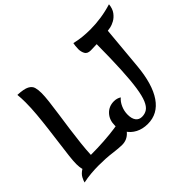

<svg xmlns="http://www.w3.org/2000/svg" viewBox="-164 -1096 1426 1426"><g transform="rotate(-45 549.5 -383.0)"><path d="M35 11Q38 -3 50.5 -27.5Q63 -52 95 -72Q88 -95 88 -129Q88 -160 94 -211.5Q100 -263 108.5 -327Q117 -391 125.5 -460Q134 -529 140 -596Q146 -663 146 -720Q146 -741 145 -762Q144 -783 142 -802Q208 -799 236.5 -784Q265 -769 272 -744Q279 -719 279 -684Q279 -653 273 -600.5Q267 -548 257.5 -483Q248 -418 238.5 -349Q229 -280 222 -215.5Q215 -151 213 -101Q284 -101 351.5 -105.5Q419 -110 474 -118Q529 -126 561 -137Q553 -66 517.5 -27.5Q482 11 430 11Q396 11 335 3Q274 -5 198 -5Q160 -5 118.5 -1.5Q77 2 35 11ZM675 36Q621 36 580 14.5Q539 -7 516 -44Q493 -81 493 -130Q493 -188 527.5 -225Q562 -262 616 -262Q647 -262 672 -246Q647 -225 632 -190.5Q617 -156 617 -119Q617 -77 634 -54.5Q651 -32 682 -32Q713 -32 736 -47.5Q759 -63 775.5 -102Q792 -141 802.5 -211Q813 -281 818.5 -389Q824 -497 825 -652Q786 -650 761 -650Q726 -650 714 -672.5Q702 -695 702 -723Q702 -740 704 -755Q706 -770 708 -780Q749 -770 789 -766Q829 -762 868 -762Q986 -762 1099 -797Q1095 -754 1074.5 -727Q1054 -700 1029 -686.5Q1004 -673 985 -669Q971 -667 954 -664L923 -323Q907 -148 844 -56Q781 36 675 36Z"/></g></svg>

Font: Merienda SemiBold
Style: Regular
Weight: 600
Designer: Eduardo Rodriguez Tunni
Foundry: Eduardo Rodriguez Tunni
Version: Version 2.001; ttfautohint (v1.8.4.7-5d5b)